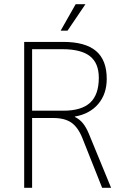

<svg xmlns="http://www.w3.org/2000/svg" viewBox="-20 -901 609 921"><path d="M96 -700H283Q389 -700 440.5 -656.5Q492 -613 492 -523Q492 -450 451 -402Q410 -354 339 -342V-340Q362 -329 377.5 -310Q393 -291 406 -260L513 0H470L375 -239Q354 -291 322 -313Q290 -335 235 -335H134V0H96ZM284 -370Q371 -370 412.5 -408.5Q454 -447 454 -528Q454 -598 411.5 -631.5Q369 -665 280 -665H134V-370ZM343 -881H390L304 -754H271Z"/></svg>

Font: Sarabun Thin
Style: Regular
Weight: 250
Designer: Suppakit Chalermlarp | Katatrad Co.,Ltd.
Foundry: Cadson Demak Co.,Ltd.
Version: Version 1.000; ttfautohint (v1.6)